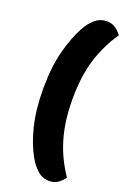

<svg xmlns="http://www.w3.org/2000/svg" viewBox="-153 -718 601 902"><g transform="rotate(20 147.5 -267.0)"><path d="M219 132Q184 132 159 109.5Q134 87 116 55Q84 -1 64 -81.5Q44 -162 44 -268Q44 -374 65 -454.5Q86 -535 116 -589Q133 -621 158.5 -643.5Q184 -666 219 -666Q244 -666 262.5 -652.5Q281 -639 292 -623Q242 -550 216 -466Q190 -382 190 -268Q190 -211 196.5 -162Q203 -113 216 -69.5Q229 -26 248 13Q267 52 292 89Q281 105 262.5 118.5Q244 132 219 132Z"/></g></svg>

Font: Baloo Bhai 2
Style: Bold
Weight: 700
Designer: Supriya Tembe, Noopur Datye and Ek Type
Foundry: Ek Type
Version: Version 1.640;PS 1.000;hotconv 16.6.51;makeotf.lib2.5.65220;